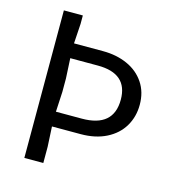

<svg xmlns="http://www.w3.org/2000/svg" viewBox="-105 -790 810 880"><g transform="rotate(15 300.0 -350.0)"><path d="M90 -700H180V-660L174 -566H312Q376 -566 427.5 -543Q479 -520 508.5 -476Q538 -432 538 -372Q538 -315 511 -269.5Q484 -224 432.5 -198Q381 -172 311 -172H175L180 -77V0H90ZM298 -242Q448 -242 448 -372Q448 -496 306 -496H175L180 -401V-337L175 -242Z"/></g></svg>

Font: Sligoil Micro
Style: Regular
Weight: 400
Designer: Ariel Martín Pérez
Foundry: Igor Stepanchenko
Version: Version 1.001